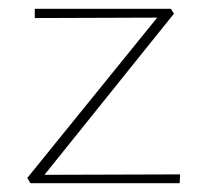

<svg xmlns="http://www.w3.org/2000/svg" viewBox="-20 -416 462 436"><path d="M81 -19 389 -20 388 0H49L42 -12L337 -376L59 -375V-396H368L375 -385Z"/></svg>

Font: EauTestInfant Extralight
Style: Regular
Weight: 250
Designer: Christian Thalmann (Catharsis Fonts)
Version: Version 0.001;PS 000.001;hotconv 1.0.88;makeotf.lib2.5.64775